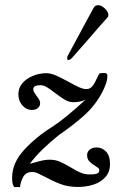

<svg xmlns="http://www.w3.org/2000/svg" viewBox="-20 -721 462 750"><path d="M255.9 -67.4Q231.4 -82 213.4 -89.6Q195.3 -97.2 174.3 -97.2Q160.2 -97.2 146 -94.2Q131.8 -91.3 112.3 -85.4L96.2 -81.1Q119.6 -111.8 147.2 -138.4Q174.8 -165 208 -191.9Q269.5 -234.4 310.8 -272Q352.1 -309.6 378.4 -358.9Q388.2 -377.9 393.8 -393.8Q399.4 -409.7 399.4 -426.3Q399.4 -436 387.2 -436Q383.8 -436 379.9 -435.5Q376 -435.1 372.1 -435.1Q369.1 -435.1 366.2 -430.4Q363.3 -425.8 358.9 -416Q350.6 -396.5 341.3 -384.8Q332 -373 317.4 -373Q305.2 -373 289.3 -380.1Q273.4 -387.2 247.1 -401.9Q216.3 -418.5 197 -426.8Q177.7 -435.1 161.1 -435.1Q134.8 -435.1 109.4 -425Q84 -415 67.9 -396.5Q51.8 -377.9 51.8 -353.5Q51.8 -327.6 67.1 -309.6Q82.5 -291.5 105 -291.5Q118.7 -291.5 127.7 -298.8Q136.7 -306.2 136.7 -317.9Q136.7 -325.2 133.3 -331.3Q129.9 -337.4 122.6 -346.7Q115.7 -356.4 112.8 -361.6Q109.9 -366.7 109.9 -372.6Q109.9 -388.2 137.7 -388.2Q149.9 -388.2 163.1 -380.4Q176.3 -372.6 196.3 -356.9Q219.2 -339.4 234.6 -330.6Q250 -321.8 266.1 -321.8Q280.8 -321.8 291.7 -324.2Q302.7 -326.7 308.1 -329.1Q313.5 -331.5 314.9 -332.5Q236.3 -259.3 184.1 -225.6Q121.1 -186.5 74.2 -135.5Q27.3 -84.5 27.3 -26.9Q27.3 -14.6 28.8 -6.1Q30.3 2.4 35.6 9.8H58.1Q60.1 -10.3 70.6 -29.8Q81.1 -49.3 106.4 -49.3Q115.7 -49.3 126.5 -44.7Q137.2 -40 156.7 -29.8Q189.9 -11.7 218.8 -1.2Q247.6 9.3 284.2 9.3Q316.9 9.3 345.5 0Q374 -9.3 391.8 -29.3Q409.7 -49.3 409.7 -80.1Q409.7 -113.3 394 -129.2Q378.4 -145 357.4 -145Q341.3 -145 330.8 -136.7Q320.3 -128.4 320.3 -115.2Q320.3 -100.1 328.6 -91.1Q336.9 -82 351.6 -73.2Q359.9 -67.9 363.8 -64.7Q367.7 -61.5 367.7 -57.6Q368.7 -47.4 360.4 -43.5Q352.1 -39.6 329.6 -39.6Q311.5 -39.6 295.2 -46.4Q278.8 -53.2 255.9 -67.4ZM363.3 -700.7Q356.9 -700.7 352.5 -698Q348.1 -695.3 344.7 -688.5Q324.7 -650.9 317.9 -639.2L243.7 -501.5Q242.2 -495.6 242.2 -493.2Q242.2 -489.7 243.9 -488Q245.6 -486.3 247.6 -486.3Q249 -486.3 252.9 -488.3Q256.8 -490.2 260.3 -493.7Q274.9 -509.8 291 -528.6Q307.1 -547.4 321.3 -563Q377.9 -628.9 399.4 -652.3Q401.9 -654.8 402.6 -657Q403.3 -659.2 403.3 -662.6Q403.3 -670.4 397 -679.4Q390.6 -688.5 381.3 -694.6Q372.1 -700.7 363.3 -700.7Z"/></svg>

Font: Radley
Style: Italic
Weight: 400
Italic angle: -12°
Designer: Vernon Adams
Foundry: Vernon Adams
Version: Version 1.003; ttfautohint (v1.6)